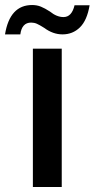

<svg xmlns="http://www.w3.org/2000/svg" viewBox="-51 -745 377 765"><path d="M0 0ZM0 0ZM195 0H80V-551H195ZM198 -608Q160 -608 125 -634Q106 -646 95.5 -650.5Q85 -655 73 -655Q36 -655 30 -608H-31Q-12 -725 77 -725Q96 -725 112 -718.5Q128 -712 148 -699Q175 -677 202 -677Q235 -677 246 -724H306Q296 -664 267.5 -636Q239 -608 198 -608Z"/></svg>

Font: Ulagadi Sans Medium
Style: Regular
Weight: 500
Designer: Ninad Kale (Devanagari), Jonny Pinhorn (Latin)
Foundry: Indian Type Foundry
Version: Version 3.01;March 29, 2020;FontCreator 12.0.0.2522 64-bit; 